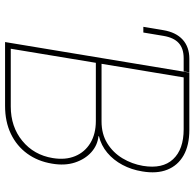

<svg xmlns="http://www.w3.org/2000/svg" viewBox="-25 -743 768 758"><g transform="rotate(90 359.0 -364.0)"><path d="M85.9 -545.9 99.1 -625Q107.4 -674.8 136.5 -701.2Q165.5 -727.5 211.9 -727.5H265.6L261.7 -705.1H210Q171.4 -705.1 149.9 -685.5Q128.4 -666 121.6 -625L108.4 -545.9ZM146 0 266.6 -727.5H492.7Q553.7 -727.5 593.5 -704.8Q633.3 -682.1 649.9 -640.6Q666.5 -599.1 656.7 -541.5Q649.9 -499 630.9 -463.4Q611.8 -427.7 583 -403.6Q554.2 -379.4 517.6 -370.6V-368.7Q553.2 -365.2 580.8 -340.6Q608.4 -315.9 621.6 -275.9Q634.8 -235.8 626 -185.1Q616.7 -128.9 586.4 -87.4Q556.2 -45.9 508.3 -22.9Q460.4 0 397.9 0ZM172.4 -22.5H400.4Q480.5 -22.5 536.1 -68.1Q591.8 -113.8 604 -188Q612.3 -238.3 596.4 -276.6Q580.6 -314.9 544.7 -336.7Q508.8 -358.4 457.5 -358.4H228ZM231.9 -380.9H459.5Q509.3 -380.9 545.9 -403.6Q582.5 -426.3 605 -463.6Q627.4 -501 634.8 -544.4Q647.5 -621.6 608.6 -663.3Q569.8 -705.1 490.2 -705.1H285.6Z"/></g></svg>

Font: Inter Thin
Style: Italic
Weight: 250
Italic angle: -9.3988°
Designer: Rasmus Andersson
Foundry: rsms
Version: Version 4.001;git-66647c0bb